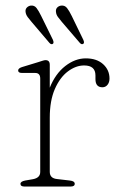

<svg xmlns="http://www.w3.org/2000/svg" viewBox="-20 -684 440 704"><path d="M162.5 -446.5V-362.5Q183 -413.5 219.2 -441.8Q255.5 -470 294.5 -470Q334.5 -470 358 -448.8Q381.5 -427.5 381.5 -396Q381.5 -382 374.2 -373Q367 -364 355.5 -364Q330 -364 330 -394V-407.5Q330 -444 288.5 -444Q258 -444 229 -422.2Q200 -400.5 181.2 -357.8Q162.5 -315 162.5 -252.5V-54Q162.5 -30 189.5 -27.5L236.5 -22Q254 -20 254 -10Q254 0 238.5 0H70Q55 0 55 -10Q55 -18.5 72 -22L101 -27Q127.5 -32 127.5 -53.5V-396Q127.5 -416.5 109 -416.5H61Q46.5 -416.5 46.5 -425.5Q46.5 -433.5 60.5 -438L119.5 -456Q128 -458.5 135.2 -461Q142.5 -463.5 147 -463.5Q162.5 -463.5 162.5 -446.5ZM243 -625.5 285.5 -538Q290.5 -527 285.5 -523.5Q279.5 -519 272.5 -527L206.5 -604Q199.5 -612.5 193 -621Q186.5 -629.5 185.5 -638.5Q183.5 -649 189 -655.5Q194.5 -662 204 -663.5Q217.5 -665 225.8 -654.5Q234 -644 243 -625.5ZM131 -625.5 174 -538Q178.5 -527 174 -523.5Q168 -519 161 -527L95.5 -604Q88 -612.5 81.8 -621Q75.5 -629.5 74 -638.5Q72 -649 77.8 -655.5Q83.5 -662 92.5 -663.5Q106 -665 114 -654.5Q122 -644 131 -625.5Z"/></svg>

Font: Fraunces 9pt S050 Thin
Style: Regular
Weight: 100
Version: Version 1.000; ttfautohint (v1.8.3)